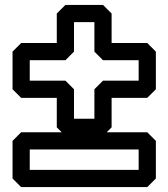

<svg xmlns="http://www.w3.org/2000/svg" viewBox="-20 -726 685 781"><path d="M101 -118H544V-35H101ZM66 -188 31 -153V0L66 35H579L614 0V-153L579 -188ZM364 -243H281V-363L246 -398H101V-481H246L281 -516V-636H364V-516L399 -481H544V-398H399L364 -363ZM399 -173 434 -208V-328H579L614 -363V-516L579 -551H434V-671L399 -706H246L211 -671V-551H66L31 -516V-363L66 -328H211V-208L246 -173Z"/></svg>

Font: Hussar Press
Style: Bold
Weight: 700
Foundry: Cannot Into Space Fonts
Version: Version 1.43